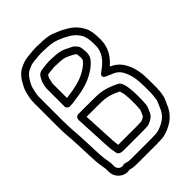

<svg xmlns="http://www.w3.org/2000/svg" viewBox="-280 -898 1238 1238"><g transform="rotate(-45 339.0 -278.5)"><path d="M284 -652C277.9 -652 270.8 -651.5 265.3 -650.9L243.6 -648.9C236.7 -648.2 228.5 -647.1 220.7 -645.9C179.4 -643.5 173.1 -615.7 160.3 -593.4C158.1 -589.6 157 -585.3 157 -581C157 -576.5 148 -560.1 148 -534V-375C148 -359.9 162.3 -350 173 -350C177.2 -350 182.9 -350.6 186 -351C192.7 -351.1 196.8 -351.4 203.5 -352.2L222.3 -355.2C285.5 -362.3 346.6 -376.1 396 -403.1C419.4 -415.8 446.7 -432.5 466.6 -454.2C485.3 -471.2 496 -492.9 496 -523C496 -530.4 494.5 -540.7 494 -547.1C493.9 -553.7 492.9 -559.5 491.7 -564C489.5 -576.9 485.8 -580.3 485.4 -581.2C484.6 -582.7 483.4 -584.6 482.5 -585.6L474.5 -595.6C462.5 -610.6 446.9 -615 438.2 -619.4L424.8 -626.1C404.6 -637.5 384.3 -644.9 357.3 -647.9C341.2 -649 328.8 -651 311 -651C302.5 -651 293.3 -652 284 -652ZM446 -521.9C445.6 -501.2 440.3 -499.8 430.3 -488.6C417.3 -474 393.9 -458.9 372 -447C331.7 -425 274.9 -411.4 216.2 -404.9C216 -404.8 215.5 -404.8 215.1 -404.7L198 -402V-534C198 -542.4 204.2 -552.8 206.6 -573.9C209.2 -578.9 213.6 -587.5 217.3 -593.7C225.1 -597.2 240.3 -598.3 248.4 -599.1L270.7 -601.1C275.9 -601.8 277.4 -601.9 283.1 -602C290.9 -601.5 302.3 -601 311 -601C324.3 -601 334.7 -599.4 352.7 -598.1C372.1 -595.8 386.1 -589.5 401.8 -581.6L414.7 -575.2C432.9 -564 434.1 -566.1 442.2 -556C442.7 -552.3 444 -551.1 444 -546C444 -537.3 445.2 -531.1 446 -521.9ZM394 168H220C196.1 168 181.4 166.1 166.8 160.6C156.6 156.8 147.3 162 138 162C119.5 162 102 144.4 102 125V98C102 91.9 100.7 85.7 99.5 80.2C95.2 54.2 91.2 30.1 90 2.9L88 -39.1C85.1 -102.3 83.7 -173.6 77.9 -234.8C76.6 -263.9 75 -290.4 75 -317V-534C75 -558.3 81 -577.1 86.4 -601.4C94.4 -635.4 128.5 -688.7 154.8 -700C175.4 -708.8 189.2 -716.6 213.4 -719.1L235.3 -721.1C251.9 -722.6 271.6 -724.9 288 -725C296.4 -724.3 303.8 -724 311 -724C351.6 -724 393 -718.5 418.7 -708.2C433.2 -701.1 446.8 -697 455.4 -692.8L477.4 -680.8C514 -662.6 538.3 -639.1 555.3 -605.5C564 -585 568 -560.4 568 -527C568 -526.6 568 -525.9 568 -525.6C572.5 -444.5 525.3 -401.4 472.7 -364.5C472.7 -364.5 433.8 -340.3 476.8 -321.2L494.8 -313.2C495.4 -312.9 496.2 -312.6 496.6 -312.5C539.8 -297 559.7 -283.3 577.4 -246.2C595.6 -208.3 604 -164.3 604 -102V-48C604 -27.7 599.6 11.1 596.2 22.3C591.6 36 582.2 52.5 577.5 65.5C560.2 113.2 523.9 142.4 469.8 160.4C455.8 165.4 445.3 167 424 167C414.6 167 404.9 168 394 168ZM289 -775C268 -775 246.7 -772.3 230.7 -770.9L208.6 -768.9C177.3 -765.6 155.5 -756.1 134.4 -745.7C101.6 -731 74.7 -696.5 59.7 -665.4C51.6 -650.6 43.1 -635.8 37.6 -612.6C32.8 -591 25 -566.7 25 -534V-317C25 -288.1 25.4 -258.8 28.1 -230.6C33.8 -171 35.1 -101.3 38 -36.8L40 5.1C41.4 36.1 46.1 63.6 50.3 89.1C50.9 92.5 51.9 97.5 52 98.2V125C52 171.6 90.4 212 138 212C144.6 212 148.5 211.7 156.9 210.1C176.2 216 196.7 218 220 218H394C404.9 218 414.9 217.7 424.9 217C446.9 216.9 467.8 214.2 486.2 207.6C548.1 187 599.5 149.1 624 83.9C629.9 72 638.6 53.4 643.8 37.7C650.8 15.3 654 -22.6 654 -48V-102C654 -164.7 648.2 -220.2 622.3 -268.4C602.8 -308.6 574.2 -333.7 536.5 -350.4C580.7 -388 622.3 -442.8 618 -527.7C617.9 -563.5 614.2 -599.6 600.4 -627.2C578 -671.8 545 -702.7 500.6 -725.2L478.6 -737.2C462.5 -745.2 449.2 -748.9 440.2 -753.4C405.7 -770.6 354.9 -774 311 -774C304.7 -774 296.8 -775 289 -775ZM220 95H394C402.6 95 413.7 94.5 420 94C427.4 94 434.4 93.5 438.7 93C442 92.9 444.9 92.2 447.3 91.2C463.3 84.8 488.5 75.9 503.8 52.9C507.2 47.8 510.4 40.7 512.7 33.9C514.9 27.3 528.5 5.4 529 -19.3C530.5 -32.2 531 -39.1 531 -48V-102C531 -119 529.3 -138.3 527.8 -152.8L525.8 -169.1C524 -183.5 516.3 -222.8 497.2 -232.4C456.7 -252.6 412 -272.7 350.2 -276C334.2 -276.7 317.7 -277 300 -277H176C160.9 -277 151 -262.7 151 -252V-239.5C154.4 -161.2 159.3 -78.7 163 -0.7C164.6 25.4 167.3 47.4 172.6 71.4C176.8 90.3 197.1 95 220 95ZM479 -21C479 -10.5 473.7 -4.4 466.1 15.7C464.9 18 462.9 21.7 460.8 26.9C456.5 31.6 445 38.1 432.1 43.4C429.9 43.7 424.6 44 419 44C410.9 44 402.8 45 394 45H220C219.4 45 218.9 45 218.3 45C215.7 30 214 14.3 213 -3.3C209.5 -76.1 204.9 -153.7 201.6 -227H300C316.9 -227 333.1 -226.7 347.8 -226C396.4 -223.5 430.5 -209.5 468 -191C470.6 -185.4 472.5 -176.3 476.4 -161.2L478.2 -147.2C479.4 -134.9 481 -115.1 481 -102V-48C481 -41.9 479 -31 479 -21Z"/></g></svg>

Font: Smoothie
Style: Outline
Weight: 400
Foundry: Cannot Into Space Fonts
Version: Version 0.8